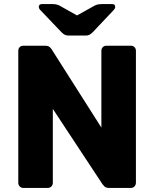

<svg xmlns="http://www.w3.org/2000/svg" viewBox="-20 -925 759 945"><path d="M95 0Q84 0 77 -7.5Q70 -15 70 -25V-675Q70 -686 77 -693Q84 -700 95 -700H201Q218 -700 225.5 -692.5Q233 -685 235 -681L479 -297V-675Q479 -686 486 -693Q493 -700 504 -700H624Q635 -700 642 -693Q649 -686 649 -675V-26Q649 -15 642 -7.5Q635 0 624 0H517Q501 0 493.5 -8Q486 -16 484 -19L240 -389V-25Q240 -15 233 -7.5Q226 0 215 0ZM317 -750Q307 -750 299.5 -753.5Q292 -757 282 -767L179 -875Q171 -883 171 -891Q171 -905 187 -905H237Q246 -905 255 -903.5Q264 -902 272 -898L359 -849L447 -898Q455 -902 464 -903.5Q473 -905 481 -905H532Q547 -905 547 -891Q547 -883 539 -875L437 -767Q427 -757 419.5 -753.5Q412 -750 402 -750Z"/></svg>

Font: Rubik
Style: Bold
Weight: 700
Designer: Hubert and Fischer
Foundry: Hubert and Fischer
Version: Version 2.300;gftools[0.9.30]